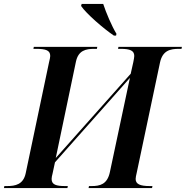

<svg xmlns="http://www.w3.org/2000/svg" viewBox="-43 -951 940 971"><path d="M533 -771H544L546 -780C522 -819 493 -888 479 -931H370L367 -921C394 -881 481 -806 533 -771ZM-23 0H298L300 -10H287C241 -10 218 -17 218 -46C218 -52 220 -64 223 -74L235 -130L614 -557L513 -82C500 -18 462 -10 420 -10H407L405 0H726L728 -10H715C665 -10 643 -20 643 -46C643 -52 645 -64 649 -80L766 -634C779 -696 818 -704 862 -704H875L877 -714H556L554 -704H567C615 -704 636 -695 636 -668C636 -663 634 -650 631 -636L618 -578L239 -152L341 -639C353 -696 391 -704 434 -704H447L449 -714H128L126 -704H139C190 -704 211 -696 211 -668C211 -664 209 -650 205 -636L87 -75C75 -18 35 -10 -8 -10H-21Z"/></svg>

Font: Noto Serif Display SemiBold
Style: Italic
Weight: 600
Italic angle: -12°
Designer: Monotype Design Team
Foundry: Monotype Imaging Inc.
Version: Version 2.009